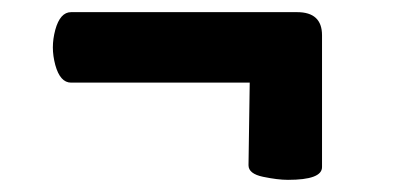

<svg xmlns="http://www.w3.org/2000/svg" viewBox="-20 -356 653 316"><path d="M510 -81Q510 -60 454 -60Q437 -60 413 -65Q389 -70 389 -84L391 -220H97Q79 -220 71 -249Q67 -264 67 -278Q67 -292 71 -307Q79 -336 97 -336H469Q510 -336 510 -298Z"/></svg>

Font: Lilita One Rus
Style: Regular
Weight: 400
Designer: Juan Montoreano
Foundry: Juan Montoreano
Version: Version 1.002